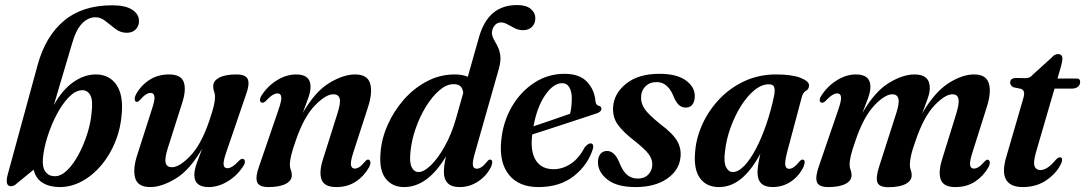

<svg xmlns="http://www.w3.org/2000/svg" viewBox="-20 -750 4402 779"><path d="M272 -572 198.5 -324Q233 -385.5 277.5 -416.8Q322 -448 369 -448Q422.5 -448 451.5 -407.2Q480.5 -366.5 474 -290Q470 -229.5 448 -175.2Q426 -121 391 -79.5Q356 -38 312.5 -14.5Q269 9 222.5 9Q182 9 153.8 -7.8Q125.5 -24.5 116.5 -61.5L48.5 -6Q37.5 5.5 25 5.5Q-1.5 5.5 11.5 -42.5L133 -487.5Q165 -603.5 239.8 -666Q314.5 -728.5 435 -728.5Q489 -728.5 516.5 -710.5Q544 -692.5 544 -665Q544 -644.5 530.8 -630.8Q517.5 -617 494 -617Q469 -617 448.2 -632.8Q427.5 -648.5 408.2 -664.2Q389 -680 368 -680Q337 -680 312.5 -654.2Q288 -628.5 272 -572ZM311.5 -384Q285 -382.5 258.5 -355Q232 -327.5 209.8 -285Q187.5 -242.5 172.5 -195Q157.5 -147.5 154 -106.5Q151 -70.5 164.8 -52.8Q178.5 -35 202.5 -35Q227.5 -35 252.5 -59.2Q277.5 -83.5 298.5 -122.5Q319.5 -161.5 333.8 -206.2Q348 -251 351.5 -291.5Q358 -343.5 346.2 -364.2Q334.5 -385 311.5 -384Z M965 -105.5Q972.5 -104.5 973.5 -96Q974.5 -87.5 968 -77.5Q943.5 -38.5 905 -14.8Q866.5 9 826.5 9Q768.5 9 768.5 -40.5Q768.5 -60 778.2 -87.5Q788 -115 800 -146.5Q750 -60 693 -25.5Q636 9 589.5 9Q538.5 9 528.2 -28.5Q518 -66 538.5 -126.5L596.5 -307.5Q609 -344.5 606.5 -358.8Q604 -373 591 -373Q582 -373 571.8 -366.5Q561.5 -360 547 -343.5Q539 -335.5 534.5 -336.5Q528.5 -337 526.8 -345.2Q525 -353.5 532 -367.5Q551.5 -403 585.8 -425.5Q620 -448 666 -448Q714 -448 725.2 -417.8Q736.5 -387.5 720 -335L660.5 -148Q647.5 -106 652.2 -88.8Q657 -71.5 678 -71.5Q707.5 -71.5 751.5 -116.8Q795.5 -162 828.5 -258Q842.5 -298.5 847.5 -320.8Q852.5 -343 852.5 -356.5Q852.5 -369 848.8 -378.2Q845 -387.5 845 -400Q845 -422 869.5 -435Q894 -448 939.5 -448Q978 -448 985.8 -427.5Q993.5 -407 977.5 -364.5L899 -135Q885.5 -97 887.2 -82.2Q889 -67.5 902.5 -67.5Q911.5 -67.5 922.8 -74.2Q934 -81 952 -100Q959.5 -106.5 965 -105.5Z M1043.5 -333.5Q1036 -334 1035 -342.5Q1034 -351 1040.5 -361.5Q1065.5 -401 1103.8 -424.5Q1142 -448 1182 -448Q1240 -448 1240 -398Q1240 -378.5 1230.2 -351Q1220.5 -323.5 1208.5 -292Q1259 -379 1316.2 -413.5Q1373.5 -448 1420.5 -448Q1471.5 -448 1482 -410.5Q1492.5 -373 1472 -312L1413.5 -131.5Q1401.5 -94.5 1404 -80.2Q1406.5 -66 1419.5 -66Q1428 -66 1438 -72.2Q1448 -78.5 1463 -96.5Q1469.5 -103.5 1474.5 -102.5Q1480.5 -101.5 1482.5 -93.5Q1484.5 -85.5 1477.5 -71.5Q1456.5 -34.5 1423 -12.8Q1389.5 9 1344.5 9Q1296 9 1284.8 -21Q1273.5 -51 1290.5 -104L1349.5 -291Q1363 -333 1358.2 -350.2Q1353.5 -367.5 1332 -367.5Q1302 -367.5 1257.8 -322.2Q1213.5 -277 1180.5 -181Q1166 -140.5 1161 -118Q1156 -95.5 1156 -82.5Q1156 -70 1160 -60.8Q1164 -51.5 1164 -39Q1164 -17 1139.2 -4Q1114.5 9 1069 9Q1031 9 1023.2 -11.5Q1015.5 -32 1031 -74.5L1109.5 -303.5Q1123 -341.5 1121.2 -356.2Q1119.5 -371 1106 -371Q1096.5 -371 1085.2 -364Q1074 -357 1057 -339Q1049.5 -332.5 1043.5 -333.5Z M1973 -74.5Q1955 -37 1920.2 -14Q1885.5 9 1845.5 9Q1812 9 1796.5 -7Q1781 -23 1781 -52Q1781 -64 1782.8 -79Q1784.5 -94 1789.5 -115.5Q1715 9 1619.5 9Q1571.5 9 1544.5 -25.8Q1517.5 -60.5 1524 -131Q1528 -187 1552.8 -243Q1577.5 -299 1618.2 -345.5Q1659 -392 1712 -420Q1765 -448 1825 -448Q1856 -448 1878 -438.5L1923 -597.5Q1942 -665 1980.5 -697.2Q2019 -729.5 2078 -729.5Q2115 -729.5 2133.5 -713.8Q2152 -698 2152 -677Q2152 -654.5 2138.5 -641Q2125 -627.5 2102 -627.5Q2084.5 -627.5 2069 -635.2Q2053.5 -643 2039.5 -651Q2025.5 -659 2012.5 -659Q1998.5 -659 1988.5 -648.5Q1978.5 -638 1976 -621Q1975 -607 1982 -593.5Q1989 -580 1997.8 -564Q2006.5 -548 2009.8 -525.5Q2013 -503 2004 -471L1907.5 -131.5Q1897 -96.5 1898.5 -81Q1900 -65.5 1915 -65.5Q1923.5 -65.5 1933.8 -72.2Q1944 -79 1958 -96.5Q1964 -103.5 1969 -102.5Q1983 -101 1973 -74.5ZM1645.5 -135.5Q1640.5 -92 1650.2 -72Q1660 -52 1678.5 -52Q1700 -52 1728.5 -79.8Q1757 -107.5 1784.2 -156Q1811.5 -204.5 1829.5 -267L1859.5 -373Q1858 -389.5 1849.2 -399Q1840.5 -408.5 1820 -408.5Q1791.5 -408.5 1762.5 -383.5Q1733.5 -358.5 1708.5 -318Q1683.5 -277.5 1666.8 -229.5Q1650 -181.5 1645.5 -135.5Z M2386 -147.5Q2366 -81.5 2309 -36.2Q2252 9 2164.5 9Q2085 9 2045 -40.8Q2005 -90.5 2013.5 -177.5Q2020 -253 2055.5 -315Q2091 -377 2147 -413.8Q2203 -450.5 2270.5 -450.5Q2331.5 -450.5 2362 -417.8Q2392.5 -385 2396 -338.5Q2398 -323 2410 -320.5Q2419 -318.5 2420 -310Q2421 -296.5 2399.5 -289.5Q2383 -284 2352 -273.8Q2321 -263.5 2283.2 -251.2Q2245.5 -239 2207.8 -226.5Q2170 -214 2139.5 -204.5Q2139.5 -202.5 2139 -200.5Q2131.5 -134 2154.5 -98.8Q2177.5 -63.5 2226 -63.5Q2261.5 -63.5 2294.8 -84.8Q2328 -106 2352.5 -152.5Q2368 -170.5 2378.5 -168Q2390 -165 2386 -147.5ZM2260.5 -412.5Q2225.5 -412.5 2192.2 -364.5Q2159 -316.5 2144.5 -237.5Q2181 -250 2223 -264.2Q2265 -278.5 2293 -288.5Q2299.5 -313 2300 -350Q2300 -378.5 2290 -395.5Q2280 -412.5 2260.5 -412.5Z M2567.5 -25.5Q2594.5 -25.5 2610.5 -42Q2626.5 -58.5 2626.5 -82.5Q2627 -103.5 2612.5 -123.8Q2598 -144 2557 -176.5Q2506.5 -215.5 2485.8 -245.5Q2465 -275.5 2467.5 -315.5Q2471 -371 2520.8 -410.8Q2570.5 -450.5 2655 -450.5Q2725.5 -450.5 2762 -424.2Q2798.5 -398 2799 -361.5Q2799 -338 2789.2 -325.8Q2779.5 -313.5 2763 -313.5Q2746 -313.5 2733.8 -324.8Q2721.5 -336 2710 -365.5Q2687 -417 2644 -417Q2616 -417 2598.5 -399.2Q2581 -381.5 2581 -354Q2580.5 -331 2595.5 -308.2Q2610.5 -285.5 2658.5 -247Q2712.5 -206.5 2729 -175.2Q2745.5 -144 2740.5 -108.5Q2734 -57 2685 -24Q2636 9 2558.5 9Q2483 9 2444.5 -21.5Q2406 -52 2406 -92Q2406 -112.5 2415.8 -125Q2425.5 -137.5 2443 -137.5Q2475.5 -137.5 2495.5 -84Q2509.5 -51.5 2527 -38.5Q2544.5 -25.5 2567.5 -25.5Z M3174 -134.5Q3163.5 -94 3166.2 -79.5Q3169 -65 3181.5 -65Q3190.5 -65 3200.5 -71.8Q3210.5 -78.5 3225 -96Q3232 -103.5 3237 -102.5Q3250.5 -101 3240.5 -74Q3222 -35.5 3188.8 -13.2Q3155.5 9 3114.5 9Q3053.5 9 3053.5 -50.5Q3053.5 -76.5 3065 -126.5Q3029.5 -60 2988 -25.5Q2946.5 9 2896.5 9Q2846.5 9 2820 -27.2Q2793.5 -63.5 2800.5 -135.5Q2805 -192 2830.5 -247.5Q2856 -303 2899 -348.2Q2942 -393.5 3000.5 -420.8Q3059 -448 3129.5 -448Q3193 -448 3228.5 -434Q3264 -420 3262.5 -402Q3261.5 -387.5 3250 -381.5Q3238.5 -375.5 3233.5 -357.5ZM2921.5 -135.5Q2915.5 -92 2925.8 -72Q2936 -52 2953 -52Q2975.5 -52 2999.8 -77.2Q3024 -102.5 3047 -146.2Q3070 -190 3089.2 -246Q3108.5 -302 3121 -363Q3125 -384.5 3121.2 -396.2Q3117.5 -408 3099 -408Q3070 -408 3040.5 -383.8Q3011 -359.5 2986 -319.5Q2961 -279.5 2943.8 -231.5Q2926.5 -183.5 2921.5 -135.5Z M3547.5 -76 3616.5 -291Q3630 -332.5 3625 -350Q3620 -367.5 3600.5 -367.5Q3570.5 -367.5 3527.2 -322Q3484 -276.5 3451.5 -181Q3437 -140.5 3432 -118Q3427 -95.5 3427 -82.5Q3427 -70.5 3431 -61Q3435 -51.5 3435 -39Q3435 -16.5 3410.2 -3.8Q3385.5 9 3340 9Q3301.5 9 3294.2 -12Q3287 -33 3303.5 -78.5L3381.5 -306Q3394 -342 3392.2 -356.5Q3390.5 -371 3377 -371Q3367.5 -371 3356.2 -364Q3345 -357 3327.5 -338.5Q3320.5 -332.5 3314.5 -333.5Q3307 -334 3306 -342.2Q3305 -350.5 3311.5 -360.5Q3336.5 -400 3375 -424Q3413.5 -448 3453 -448Q3511.5 -448 3511.5 -398Q3511.5 -377.5 3501.5 -350.5Q3491.5 -323.5 3479 -291.5Q3529 -378.5 3586 -413.2Q3643 -448 3690.5 -448Q3752.5 -448 3752.5 -393Q3752.5 -374 3743.2 -348.2Q3734 -322.5 3721.5 -289.5Q3771 -375 3827 -411.5Q3883 -448 3932.5 -448Q3981.5 -448 3992.2 -411Q4003 -374 3982.5 -312L3925.5 -131.5Q3913.5 -94.5 3916 -80.2Q3918.5 -66 3931 -66Q3940.5 -66 3950.8 -72.5Q3961 -79 3976.5 -96.5Q3983 -103 3987.5 -102Q3993.5 -101.5 3995.5 -93.5Q3997.5 -85.5 3990.5 -71.5Q3970 -35.5 3936 -13.2Q3902 9 3856.5 9Q3808 9 3797 -21.2Q3786 -51.5 3802.5 -104L3860.5 -291Q3873 -332.5 3868.5 -350Q3864 -367.5 3844.5 -367.5Q3814.5 -367.5 3771.2 -322Q3728 -276.5 3695.5 -181Q3681 -141 3676.2 -118Q3671.5 -95 3671.5 -81.5Q3671.5 -69.5 3675.2 -60.2Q3679 -51 3679 -38.5Q3679 -16.5 3654.2 -3.5Q3629.5 9.5 3584.5 9.5Q3546 9.5 3539.5 -11Q3533 -31.5 3547.5 -76Z M4122.5 -389.5 4091.5 -396Q4078.5 -403.5 4078.5 -414.5Q4078.5 -433 4102.5 -433.5L4141 -433Q4151 -433 4157.5 -436.2Q4164 -439.5 4172 -448.5L4246.5 -516Q4258 -530.5 4272.5 -530.5Q4290.5 -530.5 4290.5 -511.5Q4290.5 -506.5 4289 -498.8Q4287.5 -491 4284.5 -479.5L4270.5 -431.5H4348.5Q4362.5 -431.5 4362.5 -418Q4362.5 -405 4353.2 -397.8Q4344 -390.5 4329 -390.5H4258.5L4183.5 -133Q4171.5 -91 4177.5 -75.5Q4183.5 -60 4201.5 -60Q4229.5 -60 4264 -102Q4274.5 -113 4281.5 -111.5Q4292.5 -110.5 4288 -93Q4272.5 -53 4230.2 -22Q4188 9 4129.5 9Q4078 9 4061 -22.8Q4044 -54.5 4065 -121L4129.5 -343Q4136.5 -365 4135 -374.8Q4133.5 -384.5 4122.5 -389.5Z"/></svg>

Font: Fraunces 144pt Soft SemiBold
Style: Italic
Weight: 600
Italic angle: -16°
Version: Version 1.000;[b76b70a41]